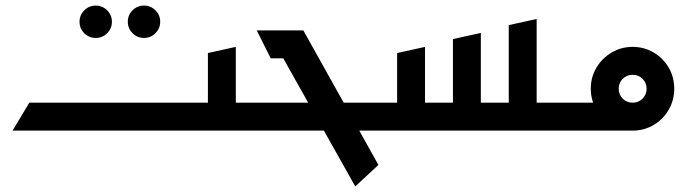

<svg xmlns="http://www.w3.org/2000/svg" viewBox="-20 -468 2461 688"><path d="M496 -332Q472 -332 455 -349Q438 -366 438 -390Q438 -414 455 -431Q472 -448 496 -448Q520 -448 537 -431Q554 -414 554 -390Q554 -366 537 -349Q520 -332 496 -332ZM323 -332Q299 -332 282 -349Q265 -366 265 -390Q265 -414 282 -431Q299 -448 323 -448Q347 -448 364 -431Q381 -414 381 -390Q381 -366 364 -349Q347 -332 323 -332Z M725 0V-100H945V0ZM25 0 85 -100H725V0ZM605 0V-100H725V-278L825 -300V-23Q825 -11 815 -6Q805 -1 795 -0.5Q785 0 785 0Z M905 0V-100H1323V0ZM1253 200 995 -259H950L900 -359H1067L1336 123Z M1283 0V-100H1403V-278L1503 -300V-100H1603V-328L1703 -350V-100H1803V-378L1903 -400V-100H2023V0Z M1983 0V-100H2183L2248 0ZM2247 0Q2206 0 2172 -20Q2138 -40 2117.5 -74.5Q2097 -109 2097 -150Q2097 -192 2117.5 -226Q2138 -260 2172 -280Q2206 -300 2247 -300Q2288 -300 2322 -280Q2356 -260 2376 -226Q2396 -192 2396 -150Q2396 -109 2376 -74.5Q2356 -40 2322 -20Q2288 0 2247 0ZM2247 -100Q2268 -100 2282.5 -114.5Q2297 -129 2297 -150Q2297 -171 2282.5 -185.5Q2268 -200 2247 -200Q2226 -200 2211.5 -185.5Q2197 -171 2197 -150Q2197 -129 2211.5 -114.5Q2226 -100 2247 -100Z"/></svg>

Font: Reem Kufi Fun
Style: Regular
Weight: 400
Designer: Khaled Hosny
Version: Version 1.005